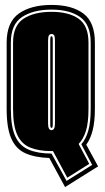

<svg xmlns="http://www.w3.org/2000/svg" viewBox="-20 -630 425 779"><path d="M244 129 180 11Q122 9 83.5 -8Q45 -25 26 -67.5Q7 -110 7 -188V-457Q7 -540 56.5 -575Q106 -610 189 -610Q272 -610 318.5 -575Q365 -540 365 -457V-188Q365 -137 356 -101.5Q347 -66 330 -43L378 45ZM250 104 354 39 310 -45Q328 -65 338 -99Q348 -133 348 -188V-457Q348 -530 305.5 -560.5Q263 -591 189 -591Q115 -591 69.5 -561Q24 -531 24 -457V-188Q24 -116 42 -77Q60 -38 97 -22.5Q134 -7 189 -7ZM253 91 195 -17H189Q137 -17 102 -31.5Q67 -46 50 -83Q33 -120 33 -188V-457Q33 -526 75.5 -554Q118 -582 189 -582Q259 -582 299 -554Q339 -526 339 -457V-188Q339 -132 328.5 -98.5Q318 -65 299 -46L342 35ZM189 -102Q203 -102 203 -129V-465Q203 -482 199.5 -487Q196 -492 189 -492Q183 -492 179 -487Q175 -482 175 -465V-129Q175 -102 189 -102ZM189 -111Q184 -111 184 -124V-470Q184 -483 189 -483Q191 -483 192.5 -480.5Q194 -478 194 -470V-124Q194 -111 189 -111Z"/></svg>

Font: Alumni Sans Collegiate One
Style: Regular
Weight: 400
Designer: Robert E. Leuschke
Foundry: Robert E. Leuschke
Version: Version 1.100